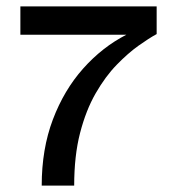

<svg xmlns="http://www.w3.org/2000/svg" viewBox="-20 -583 553 603"><path d="M111 0Q111 -115 146 -207.5Q181 -300 241 -367.5Q301 -435 377 -474H44V-563H472V-476Q448 -463 415 -439.5Q382 -416 346.5 -379.5Q311 -343 280.5 -290Q250 -237 231.5 -165.5Q213 -94 213 0Z"/></svg>

Font: Darker Grotesque
Style: Bold
Weight: 700
Designer: Gabriel Lam
Foundry: TypeRant
Version: Version 1.000;gftools[0.9.28]